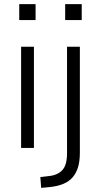

<svg xmlns="http://www.w3.org/2000/svg" viewBox="-20 -715 483 928"><path d="M73 -618V-695H152V-618ZM82 0V-489H144V0ZM295 -618V-695H375V-618ZM179 193 175 141 216 136Q258 132 281 107.5Q304 83 304 26V-489H366V23Q366 63 357.5 92Q349 121 331.5 141.5Q314 162 286.5 173.5Q259 185 222 189Z"/></svg>

Font: Nunito Sans 10pt SemiCondensed Light
Style: Regular
Weight: 300
Width: 4
Designer: Vernon Adams
Foundry: Vernon Adams
Version: Version 3.101;gftools[0.9.27]